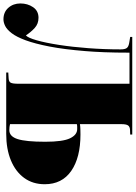

<svg xmlns="http://www.w3.org/2000/svg" viewBox="143 -913 786 1112"><g transform="rotate(90 536.0 -357.0)"><path d="M92 16Q50 16 25 -12.5Q0 -41 0 -82Q0 -124 21.5 -155.5Q43 -187 83 -187Q118 -187 142 -165Q166 -143 185 -114Q199 -126 213.5 -177Q228 -228 240 -305.5Q252 -383 259 -475.5Q266 -568 266 -663Q266 -686 259 -697Q252 -708 230 -712L194 -718V-730H759V-718L731 -717Q713 -716 706 -705Q699 -694 699 -667V-427Q712 -429 728 -429.5Q744 -430 759 -430Q893 -430 970 -376.5Q1047 -323 1047 -223Q1047 -154 1010.5 -104Q974 -54 908.5 -27Q843 0 755 0H400V-12L434 -14Q453 -15 459 -26Q465 -37 465 -70V-714H285Q285 -633 282.5 -569Q280 -505 276 -459Q266 -335 249.5 -250.5Q233 -166 213.5 -113Q194 -60 172.5 -32Q151 -4 130.5 6Q110 16 92 16ZM699 -22Q715 -18 734 -18Q770 -18 785.5 -66Q801 -114 801 -226Q801 -328 781 -369.5Q761 -411 728 -411Q721 -411 713.5 -411Q706 -411 699 -409Z"/></g></svg>

Font: Literata 72pt Black
Style: Regular
Weight: 900
Designer: Latin by Veronika Burian and Jose Scaglione. Greek by Irene Vlachou. Cyrillic by Vera Evstafieva.
Foundry: TypeTogether
Version: Version 3.002